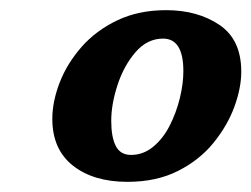

<svg xmlns="http://www.w3.org/2000/svg" viewBox="-20 -739 495 378"><path d="M231 -381Q164 -381 123.5 -413Q83 -445 83 -505Q83 -539 97.5 -576.5Q112 -614 140.5 -646.5Q169 -679 211 -699Q253 -719 307 -719Q369 -719 412 -690Q455 -661 455 -598Q455 -566 441.5 -529Q428 -492 400.5 -458Q373 -424 330.5 -402.5Q288 -381 231 -381ZM238 -434Q262 -434 281.5 -450Q301 -466 314 -491.5Q327 -517 334 -545.5Q341 -574 341 -599Q341 -663 301 -663Q270 -663 247 -636.5Q224 -610 211.5 -572Q199 -534 199 -501Q199 -469 208 -451.5Q217 -434 238 -434Z"/></svg>

Font: Noto Serif SemiCondensed ExtraBold
Style: Italic
Weight: 800
Width: 4
Italic angle: -12°
Designer: Monotype Design Team
Foundry: Monotype Imaging Inc.
Version: Version 2.014; ttfautohint (v1.8.4.7-5d5b)